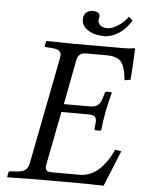

<svg xmlns="http://www.w3.org/2000/svg" viewBox="-56 -849 665 895"><g transform="rotate(5 276.5 -401.5)"><path d="M553.2 -646Q553.2 -637.2 550.3 -582.5Q547.4 -527.8 544.9 -501L517.1 -496.1Q514.6 -519.5 511.7 -534.2Q508.8 -548.8 502.7 -563.7Q496.6 -578.6 487.3 -586.7Q478 -594.7 462.9 -599.9Q447.8 -605 426.8 -605H327.1Q292 -605 285.2 -570.8L245.1 -360.8H367.2Q391.1 -360.8 403.6 -370.8Q416 -380.9 422.9 -402.8L430.2 -428.2Q432.1 -436 439 -436H460L462.9 -432.1Q437.5 -340.8 429.2 -254.9L423.8 -252H402.8Q399.4 -252 398.2 -254.6Q397 -257.3 397.9 -259.8L399.9 -285.2Q399.9 -286.6 400.4 -289.3Q400.9 -292 400.9 -293Q400.9 -310.1 391.4 -316.7Q381.8 -323.2 358.9 -323.2H236.8L188 -71.8Q187 -67.9 187 -62Q187 -48.8 194.3 -43.9Q201.7 -39.1 216.8 -39.1H347.2Q441.4 -39.1 502 -169.9L530.8 -165Q527.8 -158.2 462.9 2Q386.7 0 340.8 0H134.8Q103 0 13.2 2L11.2 0L15.1 -20Q17.6 -26.9 23.9 -26.9L53.2 -28.8Q81.1 -30.8 93.8 -40.5Q106.4 -50.3 110.8 -71.8L208 -570.8Q210 -580.6 210 -585Q210 -600.6 200 -607.7Q189.9 -614.7 167 -616.2L139.2 -618.2Q130.4 -618.2 132.8 -625L137.2 -645L139.2 -647Q229 -645 259.8 -645H502.9Q525.9 -645 548.8 -648.9Q553.2 -648.9 553.2 -646ZM529.8 -776.9Q508.3 -738.8 473.9 -715.8Q439.5 -692.9 403.8 -692.9Q358.9 -692.9 328.9 -712.2Q298.8 -731.4 298.8 -761.2Q298.8 -785.6 312.3 -795.4Q325.7 -805.2 341.8 -805.2Q356.9 -805.2 366 -799.6Q375 -793.9 375 -784.2Q375 -779.3 373.5 -773.9Q372.1 -768.6 372.1 -764.2Q372.1 -749.5 384 -740.2Q396 -731 417 -731Q437.5 -731 465.3 -748.8Q493.2 -766.6 512.2 -793Z"/></g></svg>

Font: Common Serif
Style: Bold Italic
Weight: 700
Italic angle: -12°
Designer: Philipp H. Poll, Khaled Hosny
Foundry: Stefan Peev, Context Ltd.
Version: Version 1.026